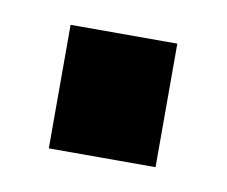

<svg xmlns="http://www.w3.org/2000/svg" viewBox="-34 -186 266 225"><g transform="rotate(10 98.5 -73.5)"><path d="M162 -147V0H35V-147Z"/></g></svg>

Font: Pathway Extreme Condensed
Style: Bold
Weight: 700
Width: 3
Version: Version 1.001;gftools[0.9.26]